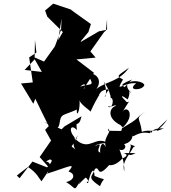

<svg xmlns="http://www.w3.org/2000/svg" viewBox="-20 -966 944 1060"><path d="M578 -256C600 -234 545 -209 565 -153C539 -204 528 -134 534 -124C499 -129 563 -193 505 -159C514 -170 532 -175 575 -176C507 -220 477 -130 403 -192C412 -201 368 -185 396 -142C357 -170 382 -142 410 -220C374 -166 405 -170 391 -208C356 -249 371 -284 405 -248C395 -312 414 -252 430 -324L336 -268L320 -252L223 -294C309 -243 301 -262 308 -281C317 -342 322 -324 404 -361C402 -309 424 -362 419 -412C426 -386 489 -350 479 -348C525 -449 543 -456 533 -461C525 -402 509 -472 582 -473C528 -402 590 -423 553 -516C614 -423 581 -399 592 -426C614 -420 598 -356 575 -379C606 -373 608 -390 622 -382C585 -374 565 -315 646 -275C661 -253 660 -280 649 -243L577 -244ZM429 -742 468 -789 482 -833 370 -913 390 -907 274 -946 229 -908 241 -874 327 -789 301 -744 320 -864 317 -801 283 -710 223 -626 164 -652 211 -569 116 -580 171 -638 173 -745 181 -676 141 -649 161 -511 96 -505 164 -393 175 -421C199 -370 224 -320 249 -270L229 -249L262 -190L199 -99L255 -36L159 -74L88 18L73 3L134 -44C184 -13 197 22 209 35C228 4 288 -63 234 -75C289 -101 293 -127 231 -86C286 -89 271 -76 216 -15C254 -21 286 -14 281 -40C269 -7 285 -74 239 -7C364 -46 402 -72 358 -19C398 -8 392 29 345 39C406 76 384 97 425 30C398 77 427 34 454 14C491 52 440 50 468 34C499 -76 502 5 502 5C577 39 554 2 532 62C455 10 490 12 504 -33C534 -55 509 32 590 -63C554 -66 596 -26 658 -93C654 -90 704 -110 661 -121H729C653 -81 722 -161 696 -170C731 -154 731 -164 716 -153C684 -95 652 -70 666 -20C670 -80 637 -140 630 -169C630 -112 692 -145 665 -170C725 -187 704 -227 717 -214C792 -259 827 -206 803 -249C833 -208 790 -262 884 -257C834 -238 822 -229 904 -307C838 -211 819 -260 763 -238C753 -325 721 -303 785 -353C711 -299 762 -322 651 -256C735 -329 681 -392 656 -347C716 -449 688 -381 673 -410C639 -442 653 -441 685 -417C712 -475 668 -489 706 -449C680 -501 605 -484 709 -527C642 -461 659 -475 690 -469C650 -533 768 -525 777 -497C769 -465 675 -463 732 -506C660 -514 612 -446 659 -527C619 -549 629 -546 692 -592C637 -514 572 -520 512 -475C546 -519 516 -567 462 -560C505 -484 489 -508 423 -488C458 -519 455 -482 441 -473L463 -509L499 -564L402 -638L508 -648L479 -682L554 -788L565 -798L571 -860V-802L526 -793L425 -734Z"/></svg>

Font: Hussar Lance
Style: ExBdObl
Weight: 700
Foundry: Cannot Into Space Fonts, PlusOne Fonts
Version: Version 2.270